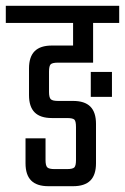

<svg xmlns="http://www.w3.org/2000/svg" viewBox="-40 -642 431 662"><path d="M-20 -622H371V-563H-20ZM212 -594H281V-426H160Q141 -426 135 -420.5Q129 -415 129 -395V-325Q129 -306 135 -300Q141 -294 160 -294H212Q252 -294 271.5 -274.5Q291 -255 291 -215V-79Q291 -39 271.5 -19.5Q252 0 212 0H127Q87 0 67.5 -19.5Q48 -39 48 -79V-165H117V-90Q117 -71 123 -65Q129 -59 148 -59H191Q211 -59 216.5 -65Q222 -71 222 -90V-204Q222 -224 216.5 -229.5Q211 -235 191 -235H139Q99 -235 79.5 -254.5Q60 -274 60 -314V-406Q60 -446 79.5 -465.5Q99 -485 139 -485H212ZM273 -394H346V-308H273Z"/></svg>

Font: Teko Light Light
Style: Regular
Weight: 300
Version: Version 2.000;gftools[0.9.28.dev9+g7d2139d.d20230707]